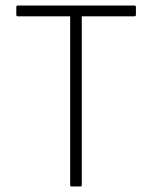

<svg xmlns="http://www.w3.org/2000/svg" viewBox="-20 -675 550 695"><path d="M239 0Q234 0 234 -5V-616H45Q39 -616 39 -621V-650Q39 -655 45 -655H466Q472 -655 472 -650V-621Q472 -616 466 -616H276V-5Q276 0 271 0Z"/></svg>

Font: Sofia Sans Semi Condensed ExtraLight
Style: Regular
Weight: 250
Version: Version 4.100